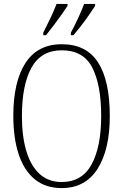

<svg xmlns="http://www.w3.org/2000/svg" viewBox="-20 -951 630 981"><path d="M295 10Q212 10 157 -35.5Q102 -81 75 -164Q48 -247 48 -359Q48 -533 110 -629Q172 -725 296 -725Q421 -725 481 -632Q541 -539 541 -358Q541 -187 478.5 -88.5Q416 10 295 10ZM295 -21Q399 -21 448 -111Q497 -201 497 -358Q497 -517 451.5 -605.5Q406 -694 296 -694Q190 -694 141 -605.5Q92 -517 92 -358Q92 -255 114.5 -179.5Q137 -104 182 -62.5Q227 -21 295 -21ZM342 -784Q363 -823 380 -860Q397 -897 410 -931H466V-921Q455 -904 436.5 -877Q418 -850 396 -821.5Q374 -793 355 -771H342ZM201 -784Q221 -823 238.5 -860Q256 -897 269 -931H325V-921Q314 -904 295 -877Q276 -850 254.5 -821.5Q233 -793 215 -771H201Z"/></svg>

Font: Noto Serif Bengali Condensed ExtraLight
Style: Regular
Weight: 200
Width: 3
Designer: Juan Bruce, Universal Thirst, Indian Type Foundry and the Monotype Design Team.
Foundry: Monotype Imaging Inc.
Version: Version 2.003; ttfautohint (v1.8.4.7-5d5b)